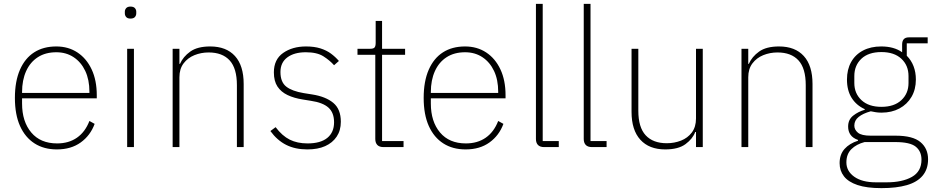

<svg xmlns="http://www.w3.org/2000/svg" viewBox="-20 -760 4837 992"><path d="M274 12Q207 12 158.5 -19Q110 -50 83.5 -109Q57 -168 57 -254Q57 -340 83 -399.5Q109 -459 156.5 -489.5Q204 -520 271 -520Q333 -520 380 -489Q427 -458 453.5 -401.5Q480 -345 480 -268V-252H94V-225Q94 -132 141.5 -75.5Q189 -19 275 -19Q335 -19 377.5 -48.5Q420 -78 442 -135L469 -120Q447 -60 397 -24Q347 12 274 12ZM271 -490Q215 -490 175.5 -464.5Q136 -439 115 -392.5Q94 -346 94 -284V-280H442V-286Q442 -348 420.5 -393.5Q399 -439 360.5 -464.5Q322 -490 271 -490Z M654 -664Q639 -664 632 -672Q625 -680 625 -691V-700Q625 -710 632 -718Q639 -726 654 -726Q670 -726 677 -718Q684 -710 684 -700V-691Q684 -680 677 -672Q670 -664 654 -664ZM637 0V-508H672V0Z M907 0H872V-508H907V-430H910Q926 -467 963 -493.5Q1000 -520 1066 -520Q1149 -520 1194 -470.5Q1239 -421 1239 -326V0H1204V-320Q1204 -407 1166.5 -448Q1129 -489 1058 -489Q1019 -489 984.5 -475Q950 -461 928.5 -432.5Q907 -404 907 -361Z M1568 12Q1505 12 1458.5 -11.5Q1412 -35 1377 -83L1404 -103Q1438 -58 1477 -38.5Q1516 -19 1569 -19Q1636 -19 1671 -47.5Q1706 -76 1706 -128Q1706 -178 1677 -204Q1648 -230 1587 -239L1544 -246Q1499 -253 1465.5 -269Q1432 -285 1413.5 -313Q1395 -341 1395 -386Q1395 -453 1443 -486.5Q1491 -520 1561 -520Q1604 -520 1635.5 -510Q1667 -500 1690 -483Q1713 -466 1731 -445L1706 -423Q1684 -448 1651 -469Q1618 -490 1560 -490Q1500 -490 1464.5 -463.5Q1429 -437 1429 -388Q1429 -336 1459 -312.5Q1489 -289 1549 -279L1593 -272Q1663 -261 1702 -228.5Q1741 -196 1741 -131Q1741 -86 1719.5 -54Q1698 -22 1660 -5Q1622 12 1568 12Z M2065 0H1962Q1940 0 1929.5 -11Q1919 -22 1919 -42V-477H1827V-508H1893Q1910 -508 1915.5 -515Q1921 -522 1921 -539V-652H1954V-508H2073V-477H1954V-31H2065Z M2386 12Q2319 12 2270.5 -19Q2222 -50 2195.5 -109Q2169 -168 2169 -254Q2169 -340 2195 -399.5Q2221 -459 2268.5 -489.5Q2316 -520 2383 -520Q2445 -520 2492 -489Q2539 -458 2565.5 -401.5Q2592 -345 2592 -268V-252H2206V-225Q2206 -132 2253.5 -75.5Q2301 -19 2387 -19Q2447 -19 2489.5 -48.5Q2532 -78 2554 -135L2581 -120Q2559 -60 2509 -24Q2459 12 2386 12ZM2383 -490Q2327 -490 2287.5 -464.5Q2248 -439 2227 -392.5Q2206 -346 2206 -284V-280H2554V-286Q2554 -348 2532.5 -393.5Q2511 -439 2472.5 -464.5Q2434 -490 2383 -490Z M2867 0H2792Q2770 0 2759.5 -11Q2749 -22 2749 -42V-740H2784V-31H2867Z M3114 0H3039Q3017 0 3006.5 -11Q2996 -22 2996 -42V-740H3031V-31H3114Z M3576 0V-78H3572Q3559 -43 3522 -15.5Q3485 12 3417 12Q3334 12 3288.5 -38Q3243 -88 3243 -182V-508H3278V-188Q3278 -102 3316 -61Q3354 -20 3425 -20Q3464 -20 3498.5 -33.5Q3533 -47 3554.5 -75.5Q3576 -104 3576 -148V-508H3611V0Z M3846 0H3811V-508H3846V-430H3849Q3865 -467 3902 -493.5Q3939 -520 4005 -520Q4088 -520 4133 -470.5Q4178 -421 4178 -326V0H4143V-320Q4143 -407 4105.5 -448Q4068 -489 3997 -489Q3958 -489 3923.5 -475Q3889 -461 3867.5 -432.5Q3846 -404 3846 -361Z M4775 63Q4775 114 4747 147.5Q4719 181 4665.5 196.5Q4612 212 4534 212Q4458 212 4410.5 196Q4363 180 4340.5 151Q4318 122 4318 83Q4318 38 4343.5 9.5Q4369 -19 4413 -33V-37Q4387 -46 4374.5 -63.5Q4362 -81 4362 -106Q4362 -142 4388 -162.5Q4414 -183 4448 -193V-196Q4404 -216 4380 -254.5Q4356 -293 4356 -349Q4356 -401 4377.5 -439.5Q4399 -478 4439 -499Q4479 -520 4533 -520Q4566 -520 4593 -512.5Q4620 -505 4641 -490V-530Q4641 -548 4649.5 -557.5Q4658 -567 4676 -567H4773V-536H4665V-472Q4688 -449 4700 -418Q4712 -387 4712 -349Q4712 -298 4689.5 -259.5Q4667 -221 4627 -199.5Q4587 -178 4534 -178Q4519 -178 4506 -180Q4493 -182 4479 -185Q4439 -174 4416.5 -156Q4394 -138 4394 -111Q4394 -90 4412.5 -74.5Q4431 -59 4479 -59H4608Q4696 -59 4735.5 -26Q4775 7 4775 63ZM4741 65Q4741 22 4711.5 -2Q4682 -26 4606 -26H4447Q4405 -15 4379 10.5Q4353 36 4353 79Q4353 124 4393.5 153Q4434 182 4506 182H4561Q4642 182 4691.5 154Q4741 126 4741 65ZM4534 -208Q4600 -208 4637 -242.5Q4674 -277 4674 -331V-367Q4674 -422 4637 -456.5Q4600 -491 4534 -491Q4467 -491 4430.5 -456.5Q4394 -422 4394 -367V-331Q4394 -277 4431 -242.5Q4468 -208 4534 -208Z"/></svg>

Font: IBM Plex Sans ExtraLight
Style: Regular
Weight: 250
Designer: Mike Abbink, Paul van der Laan, Pieter van Rosmalen
Foundry: Bold Monday
Version: Version 3.201